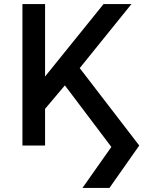

<svg xmlns="http://www.w3.org/2000/svg" viewBox="-20 -720 735 950"><path d="M388 210 531 7 301 -297.5 203 -181.5V0H91V-700H203V-341.5L492.5 -700H630.5L374.5 -383L669 0L521.5 210Z"/></svg>

Font: Geologica Roman
Style: Regular
Weight: 400
Designer: Sindre Bremnes, Frode Helland
Foundry: Monokrom Skriftforlag AS
Version: Version 1.010;gftools[0.9.28]